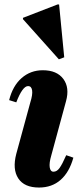

<svg xmlns="http://www.w3.org/2000/svg" viewBox="-20 -826 370 861"><path d="M155 15Q89 15 62 -26Q35 -67 53 -136L116 -367Q127 -402 124 -421Q121 -440 106 -440Q81 -440 53 -367L21 -377Q37 -441 77 -476Q117 -511 172 -511Q235 -511 264 -472Q293 -433 276 -372L210 -129Q200 -95 203 -75.5Q206 -56 220 -56Q235 -56 247 -72.5Q259 -89 277 -130L309 -119Q291 -54 252 -19.5Q213 15 155 15ZM244 -560 83 -740V-746L238 -806H245L268 -569Z"/></svg>

Font: Platypi Light
Style: Bold Italic
Weight: 700
Italic angle: -13°
Version: Version 1.200